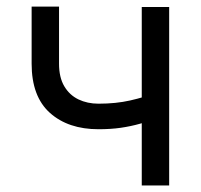

<svg xmlns="http://www.w3.org/2000/svg" viewBox="-20 -567 614 587"><path d="M497.2 -545.5V0H413.4V-545.5ZM464.5 -285.5V-207.4Q436.1 -196.7 408 -188.7Q380 -180.8 349.1 -176.3Q318.2 -171.9 281.2 -171.9Q188.6 -171.9 132.6 -221.9Q76.7 -272 76.7 -372.2V-546.9H160.5V-372.2Q160.5 -330.3 176.5 -303.3Q192.5 -276.3 219.8 -263.1Q247.2 -250 281.2 -250Q334.5 -250 377.7 -259.8Q420.8 -269.5 464.5 -285.5Z"/></svg>

Font: InterMG
Style: Regular
Weight: 400
Designer: Rasmus Andersson
Foundry: rsms
Version: Version 3.019;December 26, 2023;FontCreator 15.0.0.2955 64-b